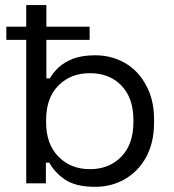

<svg xmlns="http://www.w3.org/2000/svg" viewBox="-20 -720 684 754"><path d="M353.5 13.7Q278.3 13.7 235.4 -14.6Q193.4 -43.9 173.8 -81.1Q168.9 -81.1 160.2 -81.1Q160.2 -60.5 160.2 0Q140.6 0 83 0Q83 -174.8 83 -700.2Q102.5 -700.2 162.1 -700.2Q162.1 -627.9 162.1 -412.1Q165 -412.1 175.8 -412.1Q188.5 -434.6 210 -455.1Q232.4 -475.6 266.6 -489.3Q302.7 -502.9 353.5 -502.9Q418 -502.9 470.7 -472.7Q523.4 -442.4 553.7 -384.8Q585 -329.1 585 -251Q585 -247.1 585 -238.3Q585 -160.2 553.7 -102.5Q522.5 -45.9 468.8 -15.6Q417 13.7 353.5 13.7ZM333 -55.7Q409.2 -55.7 456.1 -104.5Q503.9 -153.3 503.9 -240.2Q503.9 -243.2 503.9 -249Q503.9 -335.9 456.1 -384.8Q409.2 -432.6 333 -432.6Q257.8 -432.6 210 -384.8Q161.1 -335.9 161.1 -249Q161.1 -246.1 161.1 -240.2Q161.1 -153.3 210 -104.5Q257.8 -55.7 333 -55.7ZM4.9 -563.5Q4.9 -576.2 4.9 -615.2Q86.9 -615.2 332 -615.2Q332 -601.6 332 -563.5Q250 -563.5 4.9 -563.5Z"/></svg>

Font: Kadena Space Grotesk
Style: Regular
Weight: 400
Designer: Florian Karsten
Version: Version 2.000